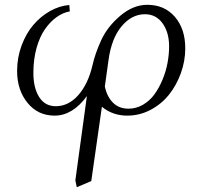

<svg xmlns="http://www.w3.org/2000/svg" viewBox="-20 -472 814 795"><path d="M50.8 -178.2Q50.8 -233.4 69.3 -283.4Q87.9 -333.5 118.2 -368.9Q148.4 -404.3 187.5 -426.3Q226.6 -448.2 267.1 -451.2L269 -424.8Q240.7 -419.9 214.4 -401.1Q188 -382.3 166.3 -351.3Q144.5 -320.3 131.3 -273.2Q118.2 -226.1 118.2 -169.9Q118.2 -108.4 142.1 -70.3Q166 -32.2 210.9 -32.2Q263.7 -32.2 304.2 -78.1Q344.7 -124 362.8 -201.2Q373.5 -249.5 398.9 -305.2Q424.8 -361.8 478.3 -407Q531.7 -452.1 589.8 -452.1Q661.1 -452.1 704.1 -402.3Q747.1 -352.5 747.1 -272Q747.1 -219.2 728.8 -168.7Q710.4 -118.2 679.2 -79.3Q647.9 -40.5 602.8 -16.8Q557.6 6.8 506.8 6.8Q446.8 6.8 401.9 -29.8L357.9 277.8L297.9 303.2L292 274.9L339.8 -74.2Q280.3 6.8 206.1 6.8Q137.2 6.8 94 -46.1Q50.8 -99.1 50.8 -178.2ZM414.1 -113.8Q422.9 -71.8 447.8 -46.9Q472.7 -22 512.2 -22Q543.9 -22 572 -38.3Q600.1 -54.7 619.4 -81.3Q638.7 -107.9 652.8 -141.8Q667 -175.8 673.6 -211.2Q680.2 -246.6 680.2 -279.8Q680.2 -337.9 653.1 -375.5Q626 -413.1 580.1 -413.1Q525.4 -413.1 483.4 -363Q441.4 -313 429.2 -222.2Z"/></svg>

Font: Dihjauti S
Style: Italic
Weight: 400
Italic angle: -9°
Designer: T. Christopher White
Version: Version 3.0.0